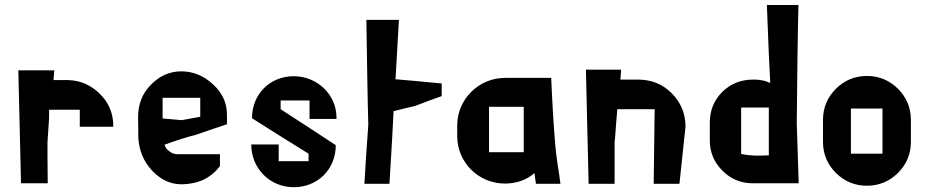

<svg xmlns="http://www.w3.org/2000/svg" viewBox="-20 -739 3727 772"><path d="M170.9 -166C171.9 -186.5 173.8 -206.1 174.8 -225.6C176.8 -246.1 177.7 -269.5 177.7 -297.9C233.4 -297.9 274.4 -297.9 300.8 -297.9C300.8 -264.6 300.8 -242.2 300.8 -229.5C362.3 -229.5 407.2 -229.5 435.5 -229.5C435.5 -230.5 435.5 -231.4 435.5 -232.4C435.5 -282.2 418 -325.2 382.8 -360.4C346.7 -396.5 303.7 -416 252.9 -417C227.5 -417 208 -417 195.3 -417C196.3 -433.6 197.3 -447.3 198.2 -456.1C133.8 -456.1 85.9 -456.1 53.7 -456.1C58.6 -253.9 62.5 -102.5 64.5 -2C110.4 -2 146.5 -2 171.9 -2C170.9 -75.2 170.9 -129.9 170.9 -166Z M714.8 2C745.1 1 774.4 -4.9 800.8 -17.6C827.1 -31.2 848.6 -49.8 865.2 -72.3H864.3C864.3 -91.8 864.3 -107.4 864.3 -119.1H692.4C681.6 -119.1 670.9 -123 662.1 -129.9C651.4 -136.7 644.5 -146.5 641.6 -157.2C687.5 -173.8 729.5 -187.5 768.6 -197.3C823.2 -215.8 864.3 -230.5 892.6 -239.3C892.6 -252 892.6 -264.6 892.6 -277.3C892.6 -325.2 874 -366.2 835.9 -400.4C798.8 -434.6 757.8 -451.2 711.9 -452.1C710.9 -452.1 710 -452.1 709 -452.1C663.1 -452.1 622.1 -434.6 586.9 -398.4C552.7 -364.3 535.2 -320.3 535.2 -268.6C535.2 -267.6 535.2 -266.6 535.2 -265.6C536.1 -231.4 536.1 -205.1 536.1 -185.5C539.1 -133.8 557.6 -88.9 591.8 -52.7C626 -16.6 665 2 710 2C711.9 2 712.9 2 714.8 2ZM633.8 -345.7H785.2V-269.5L710.9 -255.9L633.8 -262.7Z M1224.6 -335V-260.7H1333V-265.6C1333 -360.4 1253.9 -432.6 1161.1 -432.6C1064.5 -432.6 993.2 -359.4 993.2 -263.7C1063.5 -218.8 1149.4 -165 1220.7 -121.1V-90.8H1100.6V-158.2H990.2C990.2 -62.5 1064.5 13.7 1161.1 13.7C1257.8 13.7 1330.1 -58.6 1330.1 -155.3C1259.8 -201.2 1178.7 -254.9 1108.4 -299.8V-335Z M1570.3 -419.9C1576.2 -525.4 1581.1 -605.5 1584 -659.2C1520.5 -659.2 1476.6 -659.2 1453.1 -659.2C1456.1 -472.7 1458 -332 1460.9 -238.3C1453.1 -132.8 1448.2 -53.7 1445.3 0C1488.3 0 1521.5 0 1545.9 0C1553.7 -127.9 1559.6 -224.6 1562.5 -292C1600.6 -301.8 1628.9 -308.6 1647.5 -312.5C1695.3 -331.1 1731.4 -343.8 1755.9 -352.5C1755.9 -375 1755.9 -392.6 1755.9 -403.3C1674.8 -411.1 1615.2 -417 1575.2 -419.9C1573.2 -419.9 1571.3 -419.9 1570.3 -419.9Z M2009.8 -425.8C1905.3 -425.8 1818.4 -339.8 1818.4 -235.4V-191.4C1818.4 -85.9 1904.3 -1 2009.8 -1C2053.7 -1 2095.7 -13.7 2128.9 -43L2134.8 0H2233.4C2227.5 -50.8 2216.8 -102.5 2212.9 -153.3C2205.1 -243.2 2200.2 -335 2196.3 -425.8ZM1946.3 -309.6H2085.9V-127H1946.3Z M2451.2 -166C2453.1 -186.5 2455.1 -206.1 2456.1 -226.6C2458 -252.9 2460 -277.3 2461.9 -298.8C2461.9 -298.8 2461.9 -298.8 2461.9 -299.8C2527.3 -299.8 2578.1 -299.8 2612.3 -299.8C2610.4 -166 2609.4 -65.4 2608.4 0C2652.3 0 2687.5 0 2711.9 0C2722.7 -102.5 2731.4 -179.7 2736.3 -229.5C2736.3 -282.2 2717.8 -327.1 2680.7 -364.3C2644.5 -400.4 2599.6 -418.9 2546.9 -418.9C2514.6 -418.9 2491.2 -418.9 2474.6 -418.9C2475.6 -436.5 2476.6 -450.2 2477.5 -459C2416 -459 2368.2 -459 2335.9 -459C2340.8 -254.9 2344.7 -101.6 2346.7 0C2391.6 0 2426.8 0 2451.2 0C2451.2 -74.2 2451.2 -129.9 2451.2 -166Z M2834 -174.8C2834 -127 2850.6 -86.9 2884.8 -52.7C2918.9 -18.6 2959 -2 3006.8 -2C3091.8 -2 3153.3 -2 3191.4 -2C3187.5 -120.1 3184.6 -201.2 3183.6 -243.2C3185.5 -451.2 3187.5 -609.4 3190.4 -718.8C3135.7 -718.8 3093.8 -718.8 3063.5 -718.8C3069.3 -557.6 3074.2 -453.1 3077.1 -405.3C3066.4 -410.2 3055.7 -414.1 3043.9 -416C3034.2 -418 3024.4 -418.9 3014.6 -418.9C3011.7 -418.9 3009.8 -418.9 3006.8 -418.9C2959 -418.9 2918 -402.3 2884.8 -370.1C2850.6 -335.9 2834 -294.9 2834 -246.1C2834 -214.8 2834 -191.4 2834 -174.8ZM3014.6 -113.3C3005.9 -114.3 2998 -114.3 2991.2 -115.2C2978.5 -116.2 2968.8 -118.2 2960 -120.1C2960 -201.2 2960 -263.7 2960 -306.6C3007.8 -306.6 3044.9 -306.6 3071.3 -306.6C3071.3 -222.7 3071.3 -158.2 3071.3 -114.3C3044.9 -113.3 3025.4 -113.3 3014.6 -113.3Z M3465.8 -433.6C3417 -433.6 3375 -416 3340.8 -381.8C3306.6 -347.7 3289.1 -305.7 3289.1 -256.8C3289.1 -217.8 3289.1 -188.5 3289.1 -168.9C3289.1 -120.1 3306.6 -78.1 3340.8 -43.9C3375 -9.8 3417 7.8 3465.8 7.8C3514.6 7.8 3556.6 -9.8 3590.8 -43.9C3625 -78.1 3642.6 -120.1 3642.6 -168.9C3642.6 -208 3642.6 -237.3 3642.6 -256.8C3642.6 -305.7 3625 -347.7 3590.8 -381.8C3556.6 -416 3514.6 -433.6 3465.8 -433.6ZM3528.3 -121.1H3401.4V-302.7C3457 -302.7 3499 -302.7 3528.3 -302.7C3528.3 -223.6 3528.3 -163.1 3528.3 -121.1Z"/></svg>

Font: DropForged
Style: Regular
Weight: 400
Designer: Antoine
Version: Version 1.0